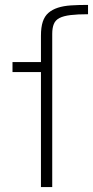

<svg xmlns="http://www.w3.org/2000/svg" viewBox="-20 -763 379 783"><path d="M147 0V-469H31V-510H147V-617Q147 -652 154.5 -674.5Q162 -697 177.5 -710.5Q193 -724 216 -731.5Q239 -739 269.5 -741Q300 -743 339 -743V-705Q296 -705 267.5 -701.5Q239 -698 222.5 -689.5Q206 -681 199.5 -665Q193 -649 193 -625V0Z"/></svg>

Font: Saira SemiExpanded ExtraLight
Style: Regular
Weight: 250
Width: 6
Designer: Hector Gatti with collaboration of the Omnibus-Type team
Foundry: Omnibus-Type
Version: Version 1.101